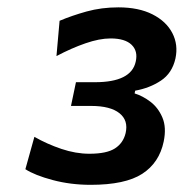

<svg xmlns="http://www.w3.org/2000/svg" viewBox="-20 -793 500 522"><path d="M226.5 -290.5Q172 -290.5 123.2 -303.5Q74.5 -316.5 49 -333L73.5 -421Q107.5 -401.5 146.8 -388.2Q186 -375 223 -375Q270 -375 292.5 -389.5Q315 -404 321.5 -431Q329.5 -465.5 304.8 -485.2Q280 -505 227.5 -505H173L186.5 -569.5H238Q337 -569.5 349 -625.5Q355.5 -654 337.8 -671.2Q320 -688.5 280.5 -688.5Q250.5 -688.5 212.2 -675.2Q174 -662 133.5 -640.5L142 -736.5Q175 -750.5 215.5 -761.8Q256 -773 302 -773Q357 -773 394.5 -754Q432 -735 448.5 -703.2Q465 -671.5 457 -634Q448 -594 417.5 -573.8Q387 -553.5 347.5 -546.5L346 -539Q367.5 -532.5 388.8 -516.5Q410 -500.5 421.5 -473.5Q433 -446.5 425 -408Q413 -350.5 366.8 -320.5Q320.5 -290.5 226.5 -290.5Z"/></svg>

Font: Commissioner SemiBold
Style: Italic
Weight: 600
Italic angle: -12°
Designer: Kostas Bartsokas
Foundry: Kostas Bartsokas
Version: Version 1.000; ttfautohint (v1.8.3)